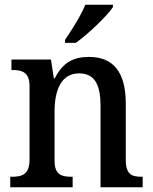

<svg xmlns="http://www.w3.org/2000/svg" viewBox="-20 -786 644 806"><path d="M253 -619V-606H298C352 -644 431 -721 454 -756V-766H338C320 -721 282 -661 253 -619ZM23 0H285V-44H280C239 -44 209 -52 209 -111V-318C209 -402 234 -478 312 -478C379 -478 402 -428 402 -342V0H579V-44H575C533 -44 508 -53 508 -116V-351C508 -488 452 -547 354 -547C289 -547 244 -525 210 -457H206L194 -536H28V-492H33C73 -492 104 -483 104 -424V-116C104 -53 72 -44 30 -44H23Z"/></svg>

Font: Noto Serif Ethiopic SemiCondensed Medium
Style: Regular
Weight: 500
Width: 4
Designer: Monotype Design Team
Foundry: Monotype Imaging Inc.
Version: Version 2.102